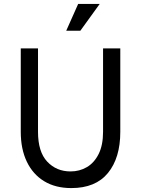

<svg xmlns="http://www.w3.org/2000/svg" viewBox="-20 -948 720 980"><path d="M344 12Q263 12 205.5 -23Q148 -58 117 -122.5Q86 -187 86 -275V-701H174V-275Q174 -173 221 -123Q268 -73 340 -73Q386 -73 423.5 -95Q461 -117 483.5 -162Q506 -207 506 -275V-701H594V-275Q594 -142 531 -65Q468 12 344 12ZM390 -791H318L379 -928H489Z"/></svg>

Font: Inclusive Sans
Style: Regular
Weight: 400
Designer: Olivia King
Foundry: Olivia King
Version: Version 2.004